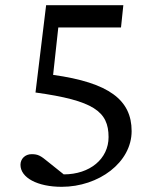

<svg xmlns="http://www.w3.org/2000/svg" viewBox="-20 -710 604 741"><path d="M218 11C361 11 488 -83 488 -204C488 -324 401 -391 185 -421L205 -604H447L456 -690H158L117 -353C341 -322 399 -280 399 -181C399 -97 327 -37 226 -37L166 -85C137 -109 127 -115 102 -115C77 -115 59 -97 59 -74C59 -24 125 11 218 11Z"/></svg>

Font: TPK Tissa Web Quiz
Style: Regular
Weight: 400
Designer: Jacques Le Bailly, Suppakit Chalermlarp | Katatrad Co.,Ltd.
Foundry: Jacques Le Bailly, Cadson Demak Co.,Ltd.
Version: Version 5.000;Glyphs 3.1.2 (3151)